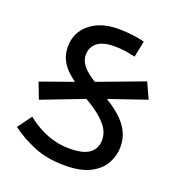

<svg xmlns="http://www.w3.org/2000/svg" viewBox="-115 -698 741 802"><g transform="rotate(20 255.5 -296.5)"><path d="M259 10Q181 10 122 -14.5Q63 -39 18 -73L63 -135Q112 -97 158.5 -80Q205 -63 254 -63Q315 -63 343 -84Q371 -105 371 -144Q371 -164 361.5 -184.5Q352 -205 325 -230Q298 -255 246 -285L219 -306Q184 -329 157.5 -351.5Q131 -374 117 -400.5Q103 -427 103 -461Q103 -524 150.5 -563.5Q198 -603 277 -603Q309 -603 338 -599.5Q367 -596 394 -589L379 -517Q353 -523 332.5 -526Q312 -529 286 -529Q235 -529 210 -509Q185 -489 185 -454Q185 -436 195 -418.5Q205 -401 227 -383.5Q249 -366 285 -347L313 -322Q359 -296 390 -269Q421 -242 437 -211Q453 -180 453 -142Q453 -105 434.5 -70Q416 -35 373.5 -12.5Q331 10 259 10ZM65 -211 38 -282 229 -350 464 -438 496 -368 289 -297Z"/></g></svg>

Font: lguzrati85
Style: Book
Weight: 400
Designer: Jelle Bosma - Monotype Design Team, Universal Thirst
Foundry: Monotype Imaging Inc.
Version: Version 2.106